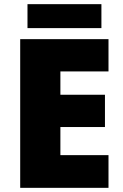

<svg xmlns="http://www.w3.org/2000/svg" viewBox="-20 -902 589 922"><path d="M467 -882H112V-767H467ZM501 0V-157H270V-292H484V-447H270V-559H501V-714H77V0Z"/></svg>

Font: Noto Sans Tamil Black
Style: Regular
Weight: 900
Designer: Jelle Bosma - Monotype Design Team
Foundry: Monotype Imaging Inc.
Version: Version 2.004